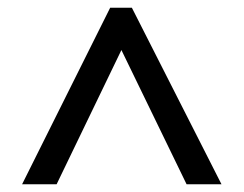

<svg xmlns="http://www.w3.org/2000/svg" viewBox="-20 -739 628 495"><path d="M37 -264H126L293 -610L461 -264H551L320 -719H264Z"/></svg>

Font: Noto Sans Malayalam Medium
Style: Regular
Weight: 500
Designer: Jelle Bosma - Monotype Design Team
Foundry: Monotype Imaging Inc.
Version: Version 2.104